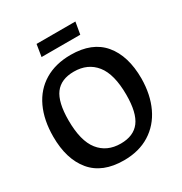

<svg xmlns="http://www.w3.org/2000/svg" viewBox="-205 -1045 1138 1203"><g transform="rotate(-30 364.0 -443.0)"><path d="M33 -340Q33 -459 74 -547Q115 -635 194 -682.5Q273 -730 383 -730Q538 -730 616 -637Q694 -544 694 -380Q693 -264 651.5 -176Q610 -88 531.5 -39Q453 10 344 10Q189 10 111 -83.5Q33 -177 33 -340ZM561 -339Q561 -488 504.5 -558.5Q448 -629 348 -629Q255 -629 211 -570.5Q167 -512 167 -381Q167 -232 223 -161.5Q279 -91 379 -91Q472 -91 516.5 -150Q561 -209 561 -339ZM233 -896H514L499 -809H219Z"/></g></svg>

Font: Enriqueta SemiBold
Style: Regular
Weight: 600
Designer: Viviana Monsalve, Gustavo Ibarra
Foundry: 72Puntos
Version: Version 2.000